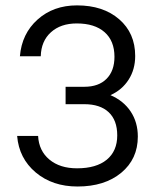

<svg xmlns="http://www.w3.org/2000/svg" viewBox="-20 -678 570 706"><path d="M221.2 -294.9V-358.9H290Q342.8 -358.9 371.8 -388.2Q400.9 -417.5 400.9 -469.2Q400.9 -527.8 364.5 -559.8Q328.1 -591.8 262.2 -591.8Q203.1 -591.8 167.2 -559.3Q131.3 -526.9 129.9 -471.2H53.2Q60.1 -554.2 118.2 -606.2Q176.3 -658.2 263.2 -658.2Q359.4 -658.2 418.2 -607.2Q477.1 -556.2 477.1 -472.2Q477.1 -422.9 453.1 -385.3Q429.2 -347.7 386.2 -328.1Q434.1 -307.6 460.4 -268.1Q486.8 -228.5 486.8 -175.8Q486.8 -93.3 425.8 -42.7Q364.7 7.8 265.1 7.8Q172.9 7.8 111.3 -43.9Q49.8 -95.7 43 -178.2H120.1Q123 -123.5 161.6 -91.3Q200.2 -59.1 263.2 -59.1Q334 -59.1 372.6 -90.8Q411.1 -122.6 411.1 -180.2Q411.1 -235.8 379.6 -265.4Q348.1 -294.9 290 -294.9Z"/></svg>

Font: Overused Grotesk
Style: Regular
Weight: 400
Version: Version 0.002